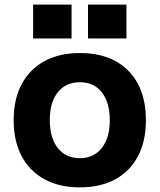

<svg xmlns="http://www.w3.org/2000/svg" viewBox="-20 -797 690 829"><path d="M325 12Q236 12 172 -23Q108 -58 73.5 -123Q39 -188 39 -278Q39 -369 73.5 -433.5Q108 -498 172 -533Q236 -568 325 -568Q459 -568 534.5 -491Q610 -414 610 -278Q610 -188 576 -123Q542 -58 478 -23Q414 12 325 12ZM325 -114Q385 -114 419.5 -158Q454 -202 454 -278Q454 -355 419.5 -398.5Q385 -442 325 -442Q264 -442 229.5 -398.5Q195 -355 195 -278Q195 -202 229.5 -158Q264 -114 325 -114ZM360 -631V-777H526V-631ZM123 -631V-777H289V-631Z"/></svg>

Font: Azeret Mono
Style: Bold
Weight: 700
Designer: Martin Vácha
Foundry: Displaay
Version: Version 1.002